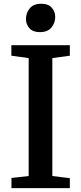

<svg xmlns="http://www.w3.org/2000/svg" viewBox="-20 -978 422 998"><path d="M129 -63V-676L39 -688.5V-743H343V-688.5L252 -676V-63L343 -52V0H39.5V-53ZM186.5 -811Q151 -811 133 -831.2Q115 -851.5 115 -879Q115 -910.5 134.5 -934.5Q154 -958.5 194.5 -958.5H195.5Q231 -958.5 249 -938Q267 -917.5 267 -890Q267 -858.5 247.2 -834.8Q227.5 -811 187.5 -811Z"/></svg>

Font: Merriweather 20pt SemiBold
Style: Regular
Weight: 600
Version: Version 2.100